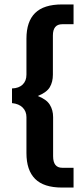

<svg xmlns="http://www.w3.org/2000/svg" viewBox="-20 -730 380 864"><path d="M99 -41V-203Q99 -229 82 -246Q65 -263 34 -266V-332Q65 -333 82 -349.5Q99 -366 99 -394V-556Q99 -633 138 -671.5Q177 -710 259 -710H311V-621H260Q218 -621 218 -570V-394Q218 -361 204 -337.5Q190 -314 150 -298Q189 -283 204 -259Q219 -235 219 -203V-27Q219 25 260 25H311V114H259Q177 114 138 75Q99 36 99 -41Z"/></svg>

Font: Sarabun SemiBold
Style: Regular
Weight: 600
Designer: Suppakit Chalermlarp | Katatrad Co.,Ltd.
Foundry: Cadson Demak Co.,Ltd.
Version: Version 1.000; ttfautohint (v1.6)